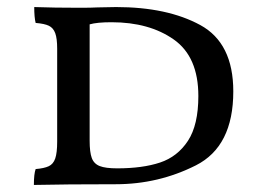

<svg xmlns="http://www.w3.org/2000/svg" viewBox="-20 -522 736 544"><path d="M81 -43Q105 -45 118 -51Q131 -57 136.5 -73Q142 -89 142 -121V-384Q142 -413 136.5 -428Q131 -443 118.5 -449Q106 -455 81 -457Q77 -473 77 -502Q133 -500 206 -500Q239 -500 256 -501L309 -502Q454 -502 547.5 -451Q641 -400 641 -263Q641 -107 535 -53.5Q429 0 308 0Q164 0 76 2Q76 -29 81 -43ZM542 -250Q542 -361 472.5 -410Q403 -459 296 -459Q255 -459 234 -453V-123Q234 -91 240 -74.5Q246 -58 262.5 -51.5Q279 -45 312 -45Q384 -45 433.5 -61.5Q483 -78 512.5 -123Q542 -168 542 -250Z"/></svg>

Font: Vollkorn SC
Style: Regular
Weight: 400
Designer: Friedrich Althausen
Foundry: Friedrich Althausen
Version: Version 4.015